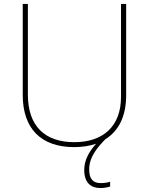

<svg xmlns="http://www.w3.org/2000/svg" viewBox="-20 -734 752 971"><path d="M431 122C431 57 478 6 513 -30C579 -71 618 -144 618 -252V-714H592V-244C592 -92 498 -15 356 -15C207 -15 121 -96 121 -256V-714H95V-254C95 -81 190 10 355 10C396 10 433 4 466 -7C430 33 406 76 406 126C406 191 441 217 487 217C508 217 526 213 537 209V185C526 189 508 192 489 192C450 192 431 171 431 122Z"/></svg>

Font: Noto Sans Ethiopic Thin
Style: Regular
Weight: 100
Designer: Monotype Design Team
Foundry: Monotype Imaging Inc.
Version: Version 2.102